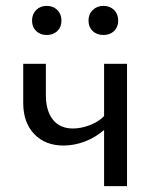

<svg xmlns="http://www.w3.org/2000/svg" viewBox="-20 -633 527 653"><path d="M89 -563Q89 -585 103 -599Q117 -613 139 -613Q161 -613 175 -599Q189 -585 189 -563Q189 -541 175 -527.5Q161 -514 139 -514Q117 -514 103 -527.5Q89 -541 89 -563ZM281 -563Q281 -585 295.5 -599Q310 -613 332 -613Q354 -613 368 -599Q382 -585 382 -563Q382 -541 368 -527.5Q354 -514 332 -514Q309 -514 295 -527.5Q281 -541 281 -563ZM412 -416V0H334V-191Q304 -165 268 -151.5Q232 -138 196 -138Q134 -138 96.5 -177Q59 -216 59 -283V-416H136V-310Q136 -256 160 -226Q184 -196 228 -196Q255 -196 284.5 -207Q314 -218 334 -238V-416Z"/></svg>

Font: Ysabeau Infant Medium
Style: Regular
Weight: 500
Designer: Christian Thalmann (Catharsis Fonts)
Version: Version 0.003